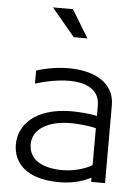

<svg xmlns="http://www.w3.org/2000/svg" viewBox="-57 -847 683 937"><g transform="rotate(5 284.0 -378.5)"><path d="M345 -666 262 -802H164L278 -666ZM492 30V-351C492 -465 388 -513 267 -513C215 -513 160 -504 109 -488V-424C167 -442 224 -452 274 -452C361 -452 424 -421 424 -343V-293C386 -302 330 -305 295 -305C125 -303 42 -220 42 -120C42 -29 109 45 267 45C311 45 367 39 424 9V30ZM424 -52C387 -30 332 -15 280 -15C175 -15 114 -55 114 -128C114 -201 188 -246 296 -247C326 -247 380 -244 424 -233Z"/></g></svg>

Font: LINE Seed JP App_OTF Regular
Style: Regular
Weight: 400
Designer: LY Corporation & Fontrix & Fontworks
Version: Version 1.002